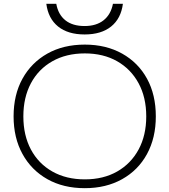

<svg xmlns="http://www.w3.org/2000/svg" viewBox="-20 -973 885 1003"><path d="M423 10Q311 10 227.5 -37Q144 -84 97.5 -168.5Q51 -253 51 -365Q51 -478 97.5 -562Q144 -646 227.5 -693Q311 -740 423 -740Q534 -740 618 -693Q702 -646 748 -562Q794 -478 794 -365Q794 -253 748 -168.5Q702 -84 618 -37Q534 10 423 10ZM423 -36Q520 -36 592 -77Q664 -118 704 -192Q744 -266 744 -365Q744 -464 704 -538Q664 -612 592 -653Q520 -694 423 -694Q326 -694 253.5 -653Q181 -612 141.5 -538Q102 -464 102 -365Q102 -266 141.5 -192Q181 -118 253.5 -77Q326 -36 423 -36ZM422 -793Q335 -793 283.5 -834.5Q232 -876 222 -953H274Q284 -897 321.5 -867Q359 -837 422 -837Q483 -837 521 -867Q559 -897 570 -953H622Q612 -876 560.5 -834.5Q509 -793 422 -793Z"/></svg>

Font: M PLUS 2 Light
Style: Regular
Weight: 300
Designer: Coji Morishita
Foundry: UNDERFOREST DESIGN
Version: Version 1.001